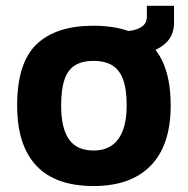

<svg xmlns="http://www.w3.org/2000/svg" viewBox="-20 -609 630 644"><path d="M294.1 15Q165.9 15 101.7 -53.4Q37.5 -121.9 37.5 -255Q37.5 -398.3 102.6 -460.5Q167.7 -522.7 293.5 -522.7Q378.7 -522.7 436.4 -494.4Q494 -466.1 523.3 -406.9Q552.5 -347.7 552.5 -255Q552.5 -122.2 485.7 -53.6Q418.8 15 294.1 15ZM293.8 -104.2Q331 -104.2 355.5 -121.6Q380.1 -139 392.5 -172.7Q404.9 -206.3 404.9 -255Q404.9 -311.2 392.3 -343.8Q379.8 -376.5 355.1 -390.7Q330.4 -404.9 293.8 -404.9Q256.2 -404.9 232 -390.1Q207.8 -375.3 196.5 -342.6Q185.1 -310 185.1 -255Q185.1 -178.9 211.4 -141.6Q237.6 -104.2 293.8 -104.2ZM402 -422.5 398.6 -504.6Q430.8 -504.6 451.7 -516.9Q472.6 -529.2 472.6 -552.3V-589.5H563.7V-533.5Q563.7 -495.1 542.2 -471Q520.7 -447 484.5 -435.4Q448.3 -423.9 402 -422.5Z"/></svg>

Font: Maven Pro
Style: Regular
Weight: 400
Designer: Joe Prince
Foundry: Joe Prince
Version: Version 2.103